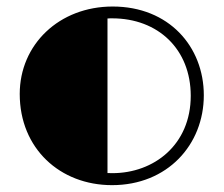

<svg xmlns="http://www.w3.org/2000/svg" viewBox="-20 -550 676 580"><path d="M39.6 -266.1C39.6 -101.6 161.1 9.3 318.4 9.3C485.8 9.3 595.7 -112.8 595.7 -262.2C595.7 -409.2 490.2 -530.3 320.3 -530.3C158.7 -530.3 39.6 -415.5 39.6 -266.1ZM304.7 -27.3V-494.1C309.1 -494.6 314 -494.6 318.8 -494.6C458 -494.6 556.2 -400.9 556.2 -260.7C556.2 -112.3 444.8 -26.9 319.3 -26.9C314.9 -26.9 310.1 -26.9 304.7 -27.3Z"/></svg>

Font: Limelight
Style: Regular
Weight: 400
Designer: Nicole Fally
Foundry: Nicole Fally
Version: Version 1.002